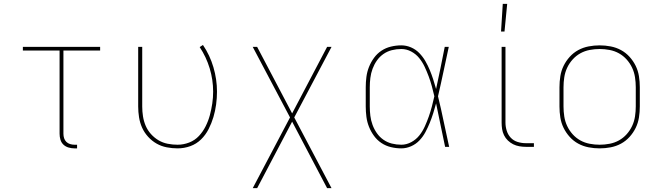

<svg xmlns="http://www.w3.org/2000/svg" viewBox="-20 -764 3440 999"><path d="M381 8H367Q352 8 336.5 3.5Q321 -1 310 -11.5Q299 -22 294.5 -37Q290 -52 290 -68V-501H99V-520H501V-501H310V-68Q310 -56 313.5 -45Q317 -34 325 -26Q333 -18 344.5 -14.5Q356 -11 367 -11H381Z M904 8Q876 8 847.5 2.5Q819 -3 794.5 -17Q770 -31 750.5 -52.5Q731 -74 719.5 -99.5Q708 -125 703.5 -153.5Q699 -182 699 -210V-520H720V-210Q720 -184 724 -158.5Q728 -133 738 -109.5Q748 -86 765.5 -66.5Q783 -47 805 -34Q827 -21 852.5 -16Q878 -11 904 -11Q935 -11 964.5 -22.5Q994 -34 1015 -56.5Q1036 -79 1050 -107Q1064 -135 1072 -165Q1080 -195 1084.5 -225.5Q1089 -256 1089 -287Q1089 -349 1071 -408.5Q1053 -468 1019 -519L1036 -530Q1072 -477 1090.5 -414Q1109 -351 1109 -287Q1109 -254 1104.5 -220.5Q1100 -187 1090.5 -155Q1081 -123 1065.5 -92.5Q1050 -62 1026 -38.5Q1002 -15 970 -3.5Q938 8 904 8Z M1295 215 1489 -153 1295 -520H1318L1500 -174L1682 -520H1705L1511 -153L1705 215H1682L1500 -131L1318 215Z M2068 8Q2041 8 2014 1.5Q1987 -5 1964.5 -20Q1942 -35 1926 -57Q1910 -79 1900 -104Q1890 -129 1886.5 -156Q1883 -183 1883 -210V-310Q1883 -337 1886.5 -364Q1890 -391 1900 -416Q1910 -441 1926 -463Q1942 -485 1964.5 -500Q1987 -515 2014 -521.5Q2041 -528 2068 -528Q2094 -528 2118.5 -517.5Q2143 -507 2161.5 -488Q2180 -469 2193 -446.5Q2206 -424 2216 -400Q2226 -376 2234 -351Q2242 -326 2249 -301Q2261 -355 2272 -410Q2283 -465 2294 -520H2315Q2301 -456 2287.5 -391.5Q2274 -327 2259 -263Q2275 -198 2288.5 -132Q2302 -66 2317 0H2296Q2284 -56 2272.5 -112.5Q2261 -169 2249 -226Q2242 -200 2234 -174.5Q2226 -149 2216 -124.5Q2206 -100 2193.5 -76.5Q2181 -53 2162.5 -33.5Q2144 -14 2119 -3Q2094 8 2068 8ZM2068 -11Q2095 -11 2120 -24.5Q2145 -38 2162 -59.5Q2179 -81 2190.5 -106.5Q2202 -132 2211 -157.5Q2220 -183 2227 -209.5Q2234 -236 2240 -263Q2234 -289 2227 -315Q2220 -341 2210.5 -366.5Q2201 -392 2189.5 -416.5Q2178 -441 2161 -462Q2144 -483 2119.5 -496Q2095 -509 2068 -509Q2043 -509 2019 -503Q1995 -497 1975 -483Q1955 -469 1941 -449Q1927 -429 1918.5 -406Q1910 -383 1907 -358.5Q1904 -334 1904 -310V-210Q1904 -186 1907 -161.5Q1910 -137 1918.5 -114Q1927 -91 1941 -71Q1955 -51 1975 -37Q1995 -23 2019 -17Q2043 -11 2068 -11Z M2758 0H2716Q2699 0 2682 -3Q2665 -6 2650 -13.5Q2635 -21 2622.5 -33Q2610 -45 2602.5 -60.5Q2595 -76 2592.5 -92.5Q2590 -109 2590 -126V-520H2610V-126Q2610 -105 2616.5 -84Q2623 -63 2637.5 -47.5Q2652 -32 2673 -25.5Q2694 -19 2716 -19H2758ZM2587 -600 2596 -744H2619L2605 -600Z M3100 8Q3071 8 3042.5 2.5Q3014 -3 2989 -16.5Q2964 -30 2944.5 -51.5Q2925 -73 2912.5 -98.5Q2900 -124 2895.5 -152.5Q2891 -181 2891 -210V-310Q2891 -339 2895.5 -367.5Q2900 -396 2912.5 -421.5Q2925 -447 2944.5 -468.5Q2964 -490 2989 -503.5Q3014 -517 3042.5 -522.5Q3071 -528 3100 -528Q3129 -528 3157.5 -522.5Q3186 -517 3211 -503.5Q3236 -490 3255.5 -468.5Q3275 -447 3287.5 -421.5Q3300 -396 3304.5 -367.5Q3309 -339 3309 -310V-210Q3309 -181 3304.5 -152.5Q3300 -124 3287.5 -98.5Q3275 -73 3255.5 -51.5Q3236 -30 3211 -16.5Q3186 -3 3157.5 2.5Q3129 8 3100 8ZM3100 -11Q3126 -11 3152 -16Q3178 -21 3200.5 -33.5Q3223 -46 3240.5 -65.5Q3258 -85 3269 -108.5Q3280 -132 3284 -158Q3288 -184 3288 -210V-310Q3288 -336 3284 -362Q3280 -388 3269 -411.5Q3258 -435 3240.5 -454.5Q3223 -474 3200.5 -486.5Q3178 -499 3152 -504Q3126 -509 3100 -509Q3074 -509 3048 -504Q3022 -499 2999.5 -486.5Q2977 -474 2959.5 -454.5Q2942 -435 2931 -411.5Q2920 -388 2916 -362Q2912 -336 2912 -310V-210Q2912 -184 2916 -158Q2920 -132 2931 -108.5Q2942 -85 2959.5 -65.5Q2977 -46 2999.5 -33.5Q3022 -21 3048 -16Q3074 -11 3100 -11Z"/></svg>

Font: Iosevka Aile Thin
Style: Regular
Weight: 100
Designer: Belleve Invis
Foundry: Belleve Invis
Version: Version 31.1.0; ttfautohint (v1.8.4)